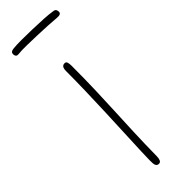

<svg xmlns="http://www.w3.org/2000/svg" viewBox="-252 -745 774 774"><g transform="rotate(-45 135.0 -357.5)"><path d="M121 -514Q121 -522 122.5 -528Q124 -534 128 -537.5Q132 -541 139 -541Q147 -541 149.5 -533.5Q152 -526 152 -514Q152 -437 150 -377.5Q148 -318 145.5 -263.5Q143 -209 140.5 -149.5Q138 -90 137 -14Q137 -1 133.5 7Q130 15 122 15Q114 15 110 10Q106 5 105.5 -3.5Q105 -12 105 -22Q105 -34 106.5 -72.5Q108 -111 110.5 -166.5Q113 -222 115.5 -284Q118 -346 119.5 -406.5Q121 -467 121 -514ZM35 -698Q25 -697 21.5 -701.5Q18 -706 18 -713Q18 -720 22 -723.5Q26 -727 35 -728Q53 -730 82 -730Q111 -730 143.5 -729Q176 -728 205 -726.5Q234 -725 252 -722Q263 -721 266.5 -716.5Q270 -712 270 -704Q270 -697 264.5 -694Q259 -691 247 -692Q226 -694 197.5 -695.5Q169 -697 138 -698Q107 -699 80 -699.5Q53 -700 35 -698Z"/></g></svg>

Font: Playpen Sans Thin
Style: Regular
Weight: 250
Designer: Laura Meseguer, Veronika Burian, José Scaglione
Foundry: TypeTogether
Version: Version 1.001